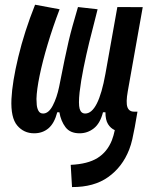

<svg xmlns="http://www.w3.org/2000/svg" viewBox="-20 -547 626 802"><path d="M280.8 234.4 275.4 141.6Q346.7 138.2 387.2 113Q427.7 87.9 447.3 39.1Q454.6 20 459.5 -3.4Q441.9 -11.2 431.2 -28.6Q420.4 -45.9 420.4 -78.1H410.2Q398.4 -31.7 372.1 -11Q345.7 9.8 312.5 9.8Q272.9 9.8 253.7 -15.6Q234.4 -41 228 -78.1H219.2Q207 -31.7 182.4 -11Q157.7 9.8 122.6 9.8Q79.6 9.8 52 -22.7Q24.4 -55.2 27.8 -133.3Q31.2 -204.1 56.4 -309.1Q81.5 -414.1 126.5 -527.3L229 -508.3Q200.7 -434.1 179.2 -362.3Q157.7 -290.5 145.5 -231.2Q133.3 -171.9 132.3 -133.8Q132.3 -123.5 133.5 -109.1Q134.8 -94.7 140.9 -83.7Q147 -72.8 160.2 -72.8Q183.1 -72.8 200.4 -106Q217.8 -139.2 227.1 -185.1Q240.7 -253.9 249.8 -297.9Q258.8 -341.8 266.4 -373.8Q273.9 -405.8 283 -438.5Q292 -471.2 305.7 -517.6L387.7 -508.3Q385.7 -498 375.7 -460.7Q365.7 -423.3 353 -371.3Q340.3 -319.3 329.1 -263.9Q317.9 -208.5 312.5 -162.1Q307.1 -112.3 312.7 -92.5Q318.4 -72.8 335.9 -72.8Q390.6 -72.8 420.4 -238.8L470.2 -517.6L576.2 -517.1L513.7 -165.5Q505.4 -118.7 512.2 -99.6Q519 -80.6 540 -80.6H554.2L543 -16.1Q538.1 10.7 532.7 34.4Q527.3 58.1 519.5 78.1Q491.2 150.4 431.9 192.6Q372.6 234.9 280.8 234.4Z"/></svg>

Font: Cascadia Mono
Style: Italic
Weight: 400
Italic angle: -10°
Monospace: yes
Designer: Aaron Bell
Foundry: Saja Typeworks
Version: Version 2404.023; ttfautohint (v1.8.4)